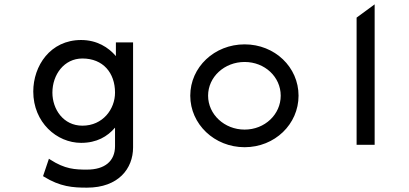

<svg xmlns="http://www.w3.org/2000/svg" viewBox="-20 -666 1881 883"><path d="M221 -240C221 -323 275 -397 359 -397C454 -397 509 -331 509 -240C509 -164 453 -88 359 -88C271 -88 221 -164 221 -240ZM133 -245C133 -103 241 -9 353 -9C425 -9 474 -38 509 -79V6C509 75 462 114 380 114C325 114 279 112 211 68L205 64L178 144L181 146C257 193 315 197 380 197C525 197 592 109 592 12V-471H513V-408C479 -448 426 -482 353 -482C211 -482 133 -363 133 -245Z M1105 -381C1198 -381 1271 -312 1271 -226C1271 -140 1198 -70 1105 -70C1012 -70 937 -140 937 -226C937 -312 1012 -381 1105 -381ZM1105 11C1244 11 1353 -95 1353 -226C1353 -357 1244 -462 1105 -462C966 -462 855 -357 855 -226C855 -95 966 11 1105 11Z M1703 0V-646L1620 -585V0Z"/></svg>

Font: Charger Monospace
Style: Regular
Weight: 400
Designer: Jasper
Foundry: Cannot Into Space Fonts
Version: Version 0.980